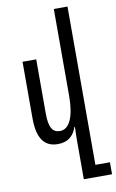

<svg xmlns="http://www.w3.org/2000/svg" viewBox="-106 -815 668 1105"><g transform="rotate(-10 228.0 -262.5)"><path d="M371 165V-760H291V-252C291 -131 260 -62 205 -62C162 -62 141 -92 141 -176V-492H61V-162C61 -37 106 10 180 10C237 10 272 -18 290 -71H293C292 -45 291 -19 291 7V235H456V165Z"/></g></svg>

Font: Noto Sans Armenian ExtraCondensed
Style: Regular
Weight: 400
Width: 2
Designer: Monotype Design Team
Foundry: Monotype Imaging Inc.
Version: Version 2.008